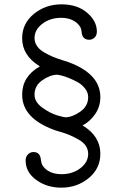

<svg xmlns="http://www.w3.org/2000/svg" viewBox="-20 -636 565 884"><path d="M82 -200Q82 -284 163 -330V-331Q82 -380 82 -460Q82 -528 136 -572Q190 -616 263 -616Q336 -616 381 -577.5Q426 -539 426 -491Q426 -473 415.5 -463Q405 -453 391 -453Q363 -453 357 -480Q357 -481 355.5 -491Q354 -501 352 -506.5Q350 -512 342.5 -521.5Q335 -531 322 -539Q297 -554 262 -554Q211 -554 175 -526.5Q139 -499 139 -461Q139 -441 150.5 -424Q162 -407 184 -394.5Q206 -382 222.5 -375Q239 -368 265.5 -359.5Q292 -351 295 -350Q442 -296 442 -189Q442 -145 418 -110.5Q394 -76 361 -59V-58Q442 -9 442 72Q442 140 388.5 184Q335 228 262 228Q196 228 147 192.5Q98 157 98 103Q98 85 109 74.5Q120 64 134 64Q161 64 167 91Q167 92 168.5 101.5Q170 111 172 117.5Q174 124 181.5 133.5Q189 143 202 151Q227 166 263 166Q314 166 350 138.5Q386 111 386 72Q386 52 374.5 35Q363 18 341 6Q319 -6 302 -13.5Q285 -21 259 -28.5Q233 -36 229 -38Q82 -92 82 -200ZM139 -200Q139 -166 175.5 -140Q212 -114 243 -105Q274 -96 281 -96Q312 -96 349 -121.5Q386 -147 386 -189Q386 -210 371.5 -228.5Q357 -247 337 -258Q317 -269 295.5 -277.5Q274 -286 260 -289Q246 -292 244 -292Q212 -292 175.5 -267Q139 -242 139 -200Z"/></svg>

Font: CMU Typewriter Text
Style: Regular
Weight: 500
Monospace: yes
Version: Version 0.7.0